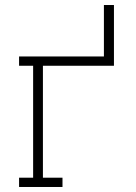

<svg xmlns="http://www.w3.org/2000/svg" viewBox="-20 -745 540 765"><path d="M56 0V-37H112V-483H56V-520H394V-725H434V-483H151V-37H229V0Z"/></svg>

Font: Iosevka Curly Slab Extralight
Style: Regular
Weight: 200
Monospace: yes
Designer: Belleve Invis
Foundry: Belleve Invis
Version: Version 22.1.2; ttfautohint (v1.8.4)